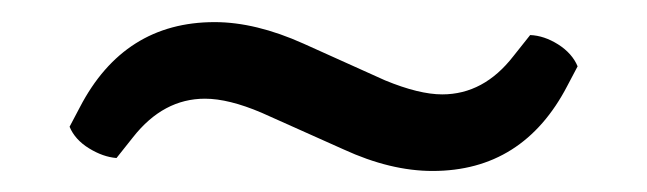

<svg xmlns="http://www.w3.org/2000/svg" viewBox="-20 -380 600 178"><path d="M337 -305.5Q368.5 -292.5 390 -292.5Q428.5 -292.5 456 -328L471.5 -347.5Q484.5 -347 497.5 -338.8Q510.5 -330.5 515.5 -318.5L506 -300.5Q465 -221.5 381 -221.5Q342 -221.5 298.5 -241.5L222.5 -275.5Q192 -288.5 170 -288.5Q131.5 -288.5 103.5 -253L88 -233.5Q75.5 -234.5 62.5 -242.5Q49.5 -250.5 44.5 -262.5L54 -280.5Q95 -359.5 179 -359.5Q217 -359.5 261.5 -339.5Z"/></svg>

Font: Signika-CLs Light
Style: CLs-Regular
Weight: 300
Version: Version 2.003;gftools[0.9.32]